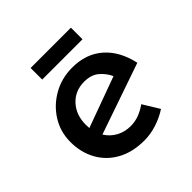

<svg xmlns="http://www.w3.org/2000/svg" viewBox="-153 -691 832 832"><g transform="rotate(-45 262.5 -275.5)"><path d="M275 10Q203 10 151 -18.5Q99 -47 71 -97.5Q43 -148 43 -212Q43 -274 74.5 -324.5Q106 -375 159 -405Q212 -435 277 -435Q361 -435 416.5 -386.5Q472 -338 491 -250L164 -137Q182 -108 211.5 -92Q241 -76 277 -76Q304 -76 329 -85.5Q354 -95 376 -111L422 -36Q390 -15 351.5 -2.5Q313 10 275 10ZM144 -197 377 -282Q364 -311 338.5 -333Q313 -355 270 -355Q214 -355 178.5 -316.5Q143 -278 143 -218Q143 -207 144 -197ZM148 -561H395V-490H148Z"/></g></svg>

Font: Reem Kufi Ink
Style: Regular
Weight: 400
Designer: Khaled Hosny
Version: Version 1.7